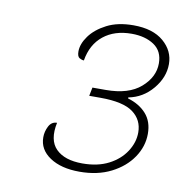

<svg xmlns="http://www.w3.org/2000/svg" viewBox="-59 -879 527 555"><g transform="rotate(10 205.0 -602.0)"><path d="M209 -380Q155 -380 122 -402Q89 -424 89 -460Q89 -477 97 -492.5Q105 -508 121 -508Q110 -456 135.5 -430.5Q161 -405 213 -405Q258 -405 290 -421.5Q322 -438 339.5 -465Q357 -492 357 -521Q357 -558 328 -579.5Q299 -601 232 -601H199L204 -626H243Q310 -626 345.5 -657Q381 -688 381 -728Q381 -764 355 -781.5Q329 -799 289 -799Q239 -799 206.5 -773Q174 -747 166 -699Q160 -699 153 -703Q146 -707 146 -722Q146 -744 163 -767.5Q180 -791 212 -807.5Q244 -824 290 -824Q347 -824 378.5 -797Q410 -770 410 -731Q410 -692 381.5 -658Q353 -624 311 -616V-613Q345 -603 365 -580.5Q385 -558 385 -522Q385 -485 363 -452.5Q341 -420 301.5 -400Q262 -380 209 -380Z"/></g></svg>

Font: Noto Serif Thin
Style: Italic
Weight: 100
Italic angle: -12°
Designer: Monotype Design Team
Foundry: Monotype Imaging Inc.
Version: Version 2.014; ttfautohint (v1.8.4.7-5d5b)